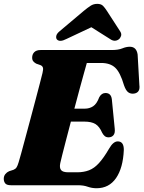

<svg xmlns="http://www.w3.org/2000/svg" viewBox="-22 -959 743 994"><path d="M382 0H35Q13 0 5.2 -9.5Q-2.5 -19 -2.5 -33.5Q-2.5 -47.5 5.5 -57.5Q13.5 -67.5 25 -72.5L48 -80Q58 -84 63.5 -92.2Q69 -100.5 74.5 -119Q78.5 -131.5 87.8 -165.5Q97 -199.5 109.5 -246Q122 -292.5 135.8 -343.8Q149.5 -395 162.2 -443Q175 -491 184.5 -527.8Q194 -564.5 198 -581Q203 -601 200 -609.5Q197 -618 187 -622L165.5 -629.5Q157 -634 150.8 -641Q144.5 -648 144.5 -660.5Q144.5 -678 155.5 -689Q166.5 -700 188 -700H556.5Q590.5 -700 611 -708.5Q631.5 -717 650 -717Q684.5 -717 690.5 -677L699.5 -519Q705 -479.5 672 -474.5Q655 -472 642.2 -481Q629.5 -490 620 -517.5Q600.5 -584 574.5 -608.5Q548.5 -633 501.5 -633H427.5Q423.5 -619 413.5 -583.2Q403.5 -547.5 390.2 -498.5Q377 -449.5 363 -396.5H417.5Q441 -396.5 460 -408.8Q479 -421 492 -456Q504 -477.5 524 -477.5Q553 -477.5 557 -445L572 -292.5Q574.5 -269.5 565.2 -258.8Q556 -248 540 -248Q528 -248 520.2 -254.5Q512.5 -261 507 -271.5Q493 -304 472.2 -316.8Q451.5 -329.5 413.5 -329.5H345Q332 -279.5 320.2 -234.8Q308.5 -190 300.5 -158Q292.5 -126 290 -114.5Q285 -90.5 294 -78.8Q303 -67 332 -67H377Q412 -67 439 -77.5Q466 -88 490.2 -114.5Q514.5 -141 542.5 -189Q564 -227 587.5 -227Q619.5 -227 619 -182.5Q615 -89.5 578.8 -37Q542.5 15.5 478 15.5Q454 15.5 432.2 7.8Q410.5 0 382 0ZM322.5 -757.5Q287 -739 272.5 -755Q267 -762 269.5 -773.8Q272 -785.5 287.5 -798L411.5 -902.5Q431.5 -919 446.8 -929Q462 -939 481.5 -939Q501 -939 511 -929Q521 -919 531.5 -902.5L600.5 -796Q608.5 -783.5 604.5 -772.2Q600.5 -761 592.5 -755Q571 -740 547 -757.5L451 -818Z"/></svg>

Font: Fraunces 72pt Soft Black
Style: Italic
Weight: 900
Italic angle: -16°
Version: Version 1.000;[b76b70a41]